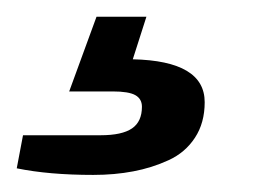

<svg xmlns="http://www.w3.org/2000/svg" viewBox="-96 -31 326 227"><path d="M14.2 175.8Q-38.1 175.8 -76.2 168L-68.8 128.9H22.9Q48.3 128.9 60.1 120.8Q71.8 112.8 71.8 95.2Q71.8 85.9 64 81.5Q56.2 77.1 37.1 77.1H-14.2L18.1 -11.2H77.1L61 39.1Q146 41 146 89.8Q146 114.3 134.5 131.8Q123 149.4 103.3 158.4Q83.5 167.5 61.5 171.6Q39.6 175.8 14.2 175.8Z"/></svg>

Font: Archivo
Style: Italic
Weight: 400
Italic angle: -10°
Designer: Hector Gatti
Foundry: Omnibus-Type
Version: Version 2.001